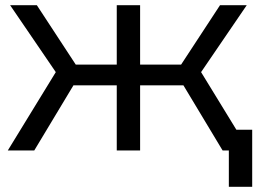

<svg xmlns="http://www.w3.org/2000/svg" viewBox="-20 -580 1002 740"><path d="M520 0H430V-251H263L112 0H10L195 -302L19 -560H122L272 -331H430V-560H520V-331H678L828 -560H931L755 -302L891 -80H952V140H862V0H838L687 -251H520Z"/></svg>

Font: Tektur
Style: Regular
Weight: 400
Designer: Adam Jagosz
Foundry: Adam Jagosz
Version: Version 1.005;gftools[0.9.30]